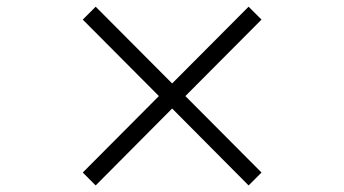

<svg xmlns="http://www.w3.org/2000/svg" viewBox="-20 -590 1040 580"><path d="M731 -29.8 500 -262.2 269 -29.8 230 -68.8 460 -299.8 230 -530.8 269 -569.8 500 -337.9 731 -569.8 770 -530.8 540 -299.8 770 -68.8Z"/></svg>

Font: Charis SIL CyrE
Style: Bold Italic
Weight: 700
Italic angle: -11°
Foundry: SIL International
Version: Version 5.000